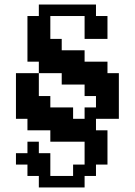

<svg xmlns="http://www.w3.org/2000/svg" viewBox="-20 -720 590 840"><path d="M350.1 49.8V100.1H149.9V49.8H100.1V0H49.8V-49.8H100.1V-100.1H149.9V-49.8H200.2V49.8H299.8V0H350.1V-100.1H200.2V-149.9H100.1V-200.2H49.8V-399.9H149.9V-450.2H100.1V-649.9H149.9V-700.2H399.9V-649.9H450.2V-549.8H350.1V-649.9H200.2V-549.8H250V-500H350.1V-450.2H450.2V-399.9H500V-200.2H399.9V-149.9H450.2V0H399.9V49.8ZM200.2 -250H299.8V-200.2H350.1V-250H399.9V-299.8H350.1V-350.1H250V-399.9H149.9V-299.8H200.2Z"/></svg>

Font: Redaction 50
Style: Bold
Weight: 700
Designer: Jeremy Mickel / Forest Young
Foundry: MCKL
Version: Version 2.001;hotconv 1.0.113;makeotfexe 2.5.65598 DEVELOPME